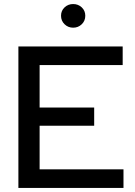

<svg xmlns="http://www.w3.org/2000/svg" viewBox="-20 -930 668 950"><path d="M71 0ZM71 0V-700H587V-608H176V-398H446V-308H176V-92H591V0ZM342 -793Q317 -793 299.5 -810Q282 -827 282 -852Q282 -877 299.5 -893.5Q317 -910 342 -910Q367 -910 384.5 -893.5Q402 -877 402 -852Q402 -827 384.5 -810Q367 -793 342 -793Z"/></svg>

Font: Red Hat Display Medium
Style: Regular
Weight: 500
Designer: Pentagram / MCKL
Foundry: Pentagram / MCKL
Version: Version 1.005; Red Hat Display Medium